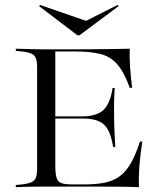

<svg xmlns="http://www.w3.org/2000/svg" viewBox="-20 -772 674 792"><path d="M162.1 -2.4Q137.9 -2.4 116.9 -2Q96 -1.6 78.2 -1.2Q60.5 -0.8 45.2 0V-8.9L71 -11.3Q96.8 -14.5 110.1 -20.6Q123.4 -26.6 128.2 -39.9Q133.1 -53.2 133.1 -78.2V-492.7Q133.1 -517.7 128.2 -531Q123.4 -544.4 110.1 -550.4Q96.8 -556.5 71 -559.7L45.2 -562.1V-571Q60.5 -571 78.2 -570.2Q96 -569.4 116.9 -569Q137.9 -568.5 162.1 -568.5H171.8H296.8Q368.5 -568.5 421 -569.4Q473.4 -570.2 515.3 -571Q513.7 -535.5 516.5 -495.2Q519.4 -454.8 525 -409.7H515.3Q491.9 -475 463.3 -507.3Q434.7 -539.5 393.1 -549.6Q351.6 -559.7 289.5 -559.7H208.1V-91.1Q208.1 -57.3 212.9 -39.9Q217.7 -22.6 232.7 -16.9Q247.6 -11.3 277.4 -11.3H325.8Q373.4 -11.3 408.5 -17.7Q443.5 -24.2 470.2 -42.3Q496.8 -60.5 517.7 -95.6Q538.7 -130.6 557.3 -187.9H566.9Q558.9 -135.5 555.2 -88.7Q551.6 -41.9 553.2 0Q510.5 -1.6 456 -2Q401.6 -2.4 327.4 -2.4H171.8ZM178.2 -283.1V-291.9H415.3V-283.1ZM446.8 -165.3Q439.5 -210.5 425.8 -235.9Q412.1 -261.3 387.1 -272.2Q362.1 -283.1 318.5 -283.1V-291.9Q378.2 -291.9 406.5 -318.1Q434.7 -344.4 444.4 -408.9H453.2Q450 -359.7 450.4 -333.9Q450.8 -308.1 450.8 -287.1Q450.8 -271.8 451.2 -256Q451.6 -240.3 452.8 -219Q454 -197.6 455.6 -165.3ZM465.3 -751.6 469.4 -746.8 308.1 -626.6H299.2L141.1 -746.8L145.2 -751.6L350 -680.6L316.1 -676.6Z"/></svg>

Font: Playfair 144pt SemiExpanded Light
Style: Regular
Weight: 300
Width: 6
Designer: Claus Eggers Sørensen
Foundry: Claus Eggers Sørensen
Version: Version 2.203